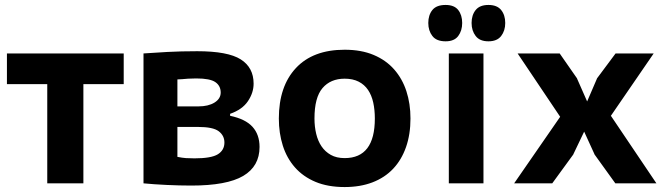

<svg xmlns="http://www.w3.org/2000/svg" viewBox="-20 -741 2679 776"><path d="M480 -401H317V0H171V-401H8V-525H480Z M560 -525Q601 -528 656 -531Q711 -534 777 -534Q901 -534 953 -501Q1005 -468 1005 -403Q1005 -366 982 -332Q959 -298 910 -281V-273Q972 -260 1000.5 -228.5Q1029 -197 1029 -147Q1029 -69 963 -30Q897 9 753 9Q706 9 653.5 6.5Q601 4 560 0ZM697 -107Q717 -103 731.5 -102Q746 -101 766 -101Q834 -101 860.5 -117.5Q887 -134 887 -165Q887 -193 864 -210.5Q841 -228 780 -228H697ZM782 -311Q822 -311 847 -326.5Q872 -342 872 -367Q872 -394 850.5 -409Q829 -424 773 -424Q753 -424 740 -423Q727 -422 716 -421Q712 -421 706 -420.5Q700 -420 697 -420V-311Z M1107 -262Q1107 -392 1176 -466Q1245 -540 1373 -540Q1440 -540 1490 -519Q1540 -498 1573 -460.5Q1606 -423 1622.5 -372.5Q1639 -322 1639 -262Q1639 -198 1621 -146.5Q1603 -95 1569 -59Q1535 -23 1485.5 -4Q1436 15 1373 15Q1305 15 1255 -6Q1205 -27 1172 -64.5Q1139 -102 1123 -152.5Q1107 -203 1107 -262ZM1251 -262Q1251 -229 1258 -200Q1265 -171 1279.5 -149.5Q1294 -128 1317 -115Q1340 -102 1373 -102Q1495 -102 1495 -262Q1495 -297 1488.5 -326.5Q1482 -356 1467.5 -377.5Q1453 -399 1429.5 -411Q1406 -423 1373 -423Q1316 -423 1283.5 -385Q1251 -347 1251 -262Z M1711 -648Q1711 -680 1727.5 -700.5Q1744 -721 1781 -721Q1816 -721 1832 -700.5Q1848 -680 1848 -648Q1848 -617 1832 -595.5Q1816 -574 1781 -574Q1744 -574 1727.5 -595.5Q1711 -617 1711 -648ZM1886 -648Q1886 -680 1902.5 -700.5Q1919 -721 1954 -721Q1989 -721 2005.5 -700.5Q2022 -680 2022 -648Q2022 -617 2005.5 -595.5Q1989 -574 1954 -574Q1919 -574 1902.5 -595.5Q1886 -617 1886 -648ZM1794 -525H1934V0H1794Z M2244 -269 2072 -525H2242L2313 -423L2312 -424L2353 -331L2393 -424L2392 -423L2468 -525H2622L2449 -273L2633 0H2467L2382 -118L2383 -117L2341 -209L2297 -117L2298 -118L2212 0H2058Z"/></svg>

Font: PT Sans Caption
Style: Bold
Weight: 700
Designer: A.Korolkova, O.Umpeleva, V.Yefimov
Foundry: ParaType Ltd
Version: Version 2.003W OFL